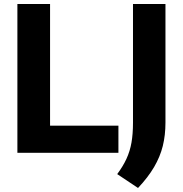

<svg xmlns="http://www.w3.org/2000/svg" viewBox="-20 -760 910 955"><path d="M66.5 0V-740H229V-135H569V0ZM666.5 175 563 106Q592 67 609.2 29.5Q626.5 -8 634 -51Q641.5 -94 641.5 -149.5V-740H803V-150Q803 -88 789.8 -34.2Q776.5 19.5 746.5 70.8Q716.5 122 666.5 175Z"/></svg>

Font: Encode Sans SC
Style: Bold
Weight: 700
Version: Version 3.002